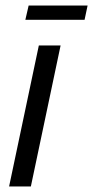

<svg xmlns="http://www.w3.org/2000/svg" viewBox="-20 -677 338 697"><path d="M121 -512H200L92 0H13ZM84 -657H298L287 -605H72Z"/></svg>

Font: Decalotype
Style: Italic
Weight: 400
Italic angle: -12°
Designer: Alfredo Marco Pradil
Foundry: Alfredo Marco Pradil
Version: Version 1.0